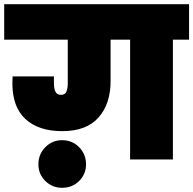

<svg xmlns="http://www.w3.org/2000/svg" viewBox="-31 -760 921 915"><path d="M870 -740V-571H793V0H589V-571H496V-373Q496 -265 438.5 -200Q381 -135 266 -135Q153 -135 90.5 -192.5Q28 -250 28 -363Q28 -385 29 -396H226V-364Q226 -337 233.5 -322.5Q241 -308 260 -308Q279 -308 285.5 -323.5Q292 -339 292 -364V-571H-11V-740ZM379 23Q379 70 346 102.5Q313 135 265 135Q218 135 185 102.5Q152 70 152 23Q152 -25 185 -58.5Q218 -92 265 -92Q313 -92 346 -58.5Q379 -25 379 23Z"/></svg>

Font: Fz Poppins Black
Style: Regular
Weight: 900
Designer: Ninad Kale (Devanagari), Jonny Pinhorn (Latin)
Foundry: Indian Type Foundry
Version: Vit hóa bi Vntype.Com & FontZin.Com